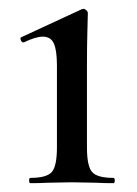

<svg xmlns="http://www.w3.org/2000/svg" viewBox="-20 -415 310 435"><path d="M49 -12Q86 -12 97.5 -25.5Q109 -39 109 -81V-266Q109 -301 102 -316.5Q95 -332 77 -332Q61 -332 34 -319H33Q29 -319 27 -324.5Q25 -330 29 -331L165 -394L169 -395Q172 -395 175.5 -392Q179 -389 179 -385Q179 -378 178 -345Q177 -312 177 -267V-81Q177 -39 188.5 -25.5Q200 -12 237 -12Q240 -12 240 -6Q240 0 237 0Q213 0 198 -1L143 -2L88 -1Q73 0 49 0Q46 0 46 -6Q46 -12 49 -12Z"/></svg>

Font: Cormorant Garamond Medium
Style: Regular
Weight: 500
Designer: Christian Thalmann (Catharsis Fonts)
Foundry: Catharsis Fonts
Version: Version 4.000